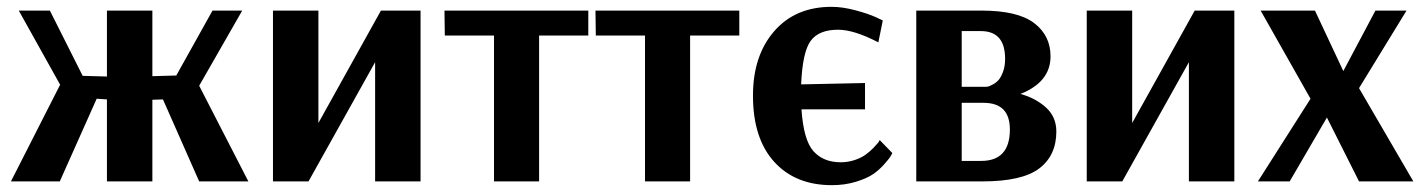

<svg xmlns="http://www.w3.org/2000/svg" viewBox="-20 -531 4166 562"><path d="M12 0 156 -283 35 -500H126L222 -309L293 -307V-500H426V-308L496 -310L602 -500H689L563 -280L707 0H563L457 -240L426 -239V0H293V-240L263 -242L155 0Z M779 0V-500H912V-171L1095 -500H1211V0H1078V-349L883 0Z M1426 0V-427H1282L1281 -500H1702V-427H1558V0Z M1868 0V-427H1724L1723 -500H2144V-427H2000V0Z M2415 11Q2308 11 2246 -57.5Q2184 -126 2184 -251Q2184 -368 2246 -439.5Q2308 -511 2414 -511Q2446 -511 2483.5 -501Q2521 -491 2543 -481L2564 -471L2551 -407Q2480 -444 2433 -444Q2377 -444 2353 -411.5Q2329 -379 2325 -284L2512 -288V-211H2326Q2332 -121 2361 -88.5Q2390 -56 2441 -56Q2462 -56 2481.5 -62.5Q2501 -69 2514 -78.5Q2527 -88 2536.5 -98Q2546 -108 2551 -114L2555 -121L2592 -83Q2590 -79 2586.5 -73Q2583 -67 2568.5 -50.5Q2554 -34 2536 -21.5Q2518 -9 2485.5 1Q2453 11 2415 11Z M2662 0V-500H2853Q2959 -500 3007 -463.5Q3055 -427 3055 -366Q3055 -291 2967 -256Q3011 -244 3041.5 -216.5Q3072 -189 3072 -146Q3072 -76 3022 -38Q2972 0 2855 0ZM2795 -277H2868Q2870 -277 2873.5 -278Q2877 -279 2886.5 -284Q2896 -289 2903 -297Q2910 -305 2916 -321Q2922 -337 2922 -359Q2922 -440 2851 -440H2795ZM2795 -60H2852Q2936 -60 2936 -152Q2936 -230 2859 -230H2795Z M3161 0V-500H3294V-171L3477 -500H3593V0H3460V-349L3265 0Z M3662 0 3816 -242 3670 -500H3829L3912 -323L4006 -500H4097L3958 -273L4117 0H3958L3864 -187L3755 0Z"/></svg>

Font: Arsenal
Style: Bold
Weight: 700
Designer: Andrij Shevchenko
Foundry: Stairsfor
Version: Version 2.001;PS 002.001;hotconv 1.0.88;makeotf.lib2.5.64775